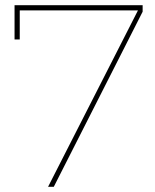

<svg xmlns="http://www.w3.org/2000/svg" viewBox="-20 -719 595 739"><path d="M529 -699V-674L187 0H165L511 -679H56V-567H36V-699Z"/></svg>

Font: Montserrat-Arabic Thin
Style: Regular
Weight: 250
Designer: Mohamed Gaber
Foundry: Kief Type Foundry
Version: Version 5.008